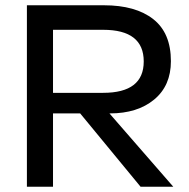

<svg xmlns="http://www.w3.org/2000/svg" viewBox="-20 -708 715 728"><path d="M82 -688H374Q494 -688 561 -635.5Q628 -583 628 -476Q628 -383 564.5 -330.5Q501 -278 397 -278H395L637 0H513L284 -278H181V0H82ZM371 -595H181V-356H371Q525 -356 525 -475Q525 -595 371 -595Z"/></svg>

Font: Roundo Medium
Style: Regular
Weight: 500
Designer: Namrata Goyal (Gurmukhi), Shiva Nallaperumal (Latin)
Foundry: Indian Type Foundry
Version: Version 1.000;PS 1.0;hotconv 1.0.88;makeotf.lib2.5.647800